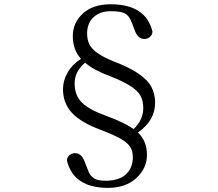

<svg xmlns="http://www.w3.org/2000/svg" viewBox="-20 -786 1040 918"><path d="M281.2 -359.4Q281.2 -400.4 302.7 -438.5Q324.2 -476.6 367.2 -504.9Q328.1 -547.9 328.1 -613.3Q328.1 -677.7 376.5 -721.7Q424.8 -765.6 508.8 -765.6Q677.7 -765.6 709 -634.8Q708 -618.2 696.3 -608.9Q684.6 -599.6 669.9 -599.6Q637.7 -599.6 622.1 -646.5Q612.3 -674.8 603 -693.8Q593.8 -712.9 575.2 -722.7Q556.6 -732.4 507.8 -732.4Q459 -732.4 427.7 -704.1Q396.5 -675.8 396.5 -626Q396.5 -596.7 407.2 -574.2Q428.7 -529.3 531.2 -489.3Q668.9 -436.5 704.1 -370.1Q721.7 -335.9 721.7 -294.9Q721.7 -210 639.6 -152.3Q682.6 -111.3 682.6 -45.9Q682.6 19.5 631.3 65.9Q580.1 112.3 496.1 112.3Q331.1 112.3 299.8 -19.5Q301.8 -36.1 313 -44.9Q324.2 -53.7 338.9 -53.7Q371.1 -53.7 386.7 -7.8Q396.5 18.6 404.8 37.6Q413.1 56.6 430.7 67.4Q448.2 78.1 484.4 78.1Q547.9 78.1 581.5 47.9Q615.2 17.6 615.2 -35.2Q615.2 -64.5 601.6 -85Q587.9 -105.5 555.2 -123.5Q522.5 -141.6 461.9 -165Q364.3 -201.2 322.8 -247.6Q281.2 -293.9 281.2 -359.4ZM336.9 -387.7Q336.9 -330.1 371.1 -295.9Q405.3 -261.7 489.3 -231.4Q573.2 -201.2 619.1 -168.9Q665 -213.9 665 -268.6Q665 -303.7 651.4 -329.1Q625 -376 507.8 -420.9Q426.8 -451.2 386.7 -486.3Q336.9 -444.3 336.9 -387.7Z"/></svg>

Font: GenEi Koburi Mincho v6
Style: Regular
Weight: 400
Designer: o_tamon (Modified)
Foundry: o_tamon / Adobe Systems Incorporated
Version: Version 6.1